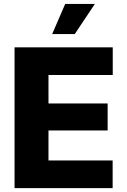

<svg xmlns="http://www.w3.org/2000/svg" viewBox="-20 -972 657 992"><path d="M55.2 0V-727.5H562.5V-584.5H230.5V-437.5H536.1V-297.9H230.5V-143.1H562V0ZM249.5 -795.9 316.9 -951.7H470.2L366.2 -795.9Z"/></svg>

Font: Inter Extra Bold
Style: Regular
Weight: 800
Designer: Rasmus Andersson
Foundry: rsms
Version: Version 4.000;git-3c8e0fc